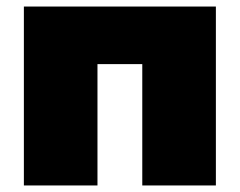

<svg xmlns="http://www.w3.org/2000/svg" viewBox="-20 -567 733 587"><path d="M640 -547H53V0H278V-371H415V0H640Z"/></svg>

Font: Montserrat Custom Black
Style: Regular
Weight: 900
Designer: Julieta Ulanovsky
Foundry: Julieta Ulanovsky
Version: Version 7.200